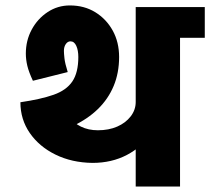

<svg xmlns="http://www.w3.org/2000/svg" viewBox="-20 -686 773 706"><path d="M479 0V-660H642V0ZM520 -547V-660H733V-547ZM119 -181 55 -310Q130 -321 177 -337.5Q224 -354 246 -386.5Q268 -419 268 -477H418Q418 -418 398 -370Q378 -322 340 -285Q302 -248 246.5 -222Q191 -196 119 -181ZM320 -87Q244 -88 184 -117.5Q124 -147 89.5 -197Q55 -247 55 -310H218Q218 -281 234 -257.5Q250 -234 277.5 -220.5Q305 -207 340 -207ZM320 -87 340 -207Q380 -207 411 -220.5Q442 -234 460.5 -258Q479 -282 479 -311H568Q568 -247 535.5 -196.5Q503 -146 447 -116.5Q391 -87 320 -87ZM268 -476Q268 -501 260.5 -517.5Q253 -534 239 -534L237 -666Q290 -666 330.5 -641Q371 -616 394.5 -573.5Q418 -531 418 -476ZM101 -389Q86 -421 80.5 -444Q75 -467 75 -489L215 -499Q215 -490 217 -471.5Q219 -453 229 -421ZM75 -489Q75 -537 96.5 -577Q118 -617 155 -641.5Q192 -666 237 -666L239 -534Q229 -534 222 -524Q215 -514 215 -499Z"/></svg>

Font: Akshar Light
Style: Regular
Weight: 300
Designer: Tall Chai
Foundry: Tall Chai
Version: Version 1.100